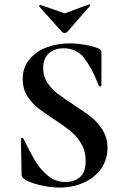

<svg xmlns="http://www.w3.org/2000/svg" viewBox="-20 -831 555 863"><path d="M311 -360Q361 -328 391 -304Q421 -280 442 -245.5Q463 -211 463 -166Q463 -114 435 -73.5Q407 -33 357.5 -10.5Q308 12 247 12Q203 12 153.5 -0.5Q104 -13 87 -28Q82 -32 79.5 -35.5Q77 -39 77 -47L74 -206V-207Q74 -211 79 -211.5Q84 -212 85 -208Q115 -147 137.5 -109Q160 -71 194.5 -42Q229 -13 273 -13Q313 -13 339 -34.5Q365 -56 365 -108Q365 -152 345.5 -185Q326 -218 298 -241Q270 -264 221 -296Q173 -327 146.5 -349Q120 -371 101 -402Q82 -433 82 -475Q82 -528 112.5 -564.5Q143 -601 191 -618.5Q239 -636 292 -636Q327 -636 363 -629.5Q399 -623 421 -614Q430 -610 433 -605.5Q436 -601 436 -594V-447Q436 -444 431 -442.5Q426 -441 425 -444L417 -463Q392 -526 358.5 -570Q325 -614 265 -614Q225 -614 199.5 -591Q174 -568 174 -524Q174 -488 192.5 -460Q211 -432 238 -411Q265 -390 311 -360ZM156 -804Q156 -806 158.5 -808Q161 -810 162 -809L271 -771L379 -811H380Q383 -811 384.5 -808.5Q386 -806 384 -804L282 -687Q278 -683 271 -683Q263 -683 259 -687L156 -802Z"/></svg>

Font: Cormorant Garamond
Style: Bold
Weight: 700
Designer: Christian Thalmann (Catharsis Fonts)
Foundry: Catharsis Fonts
Version: Version 4.000